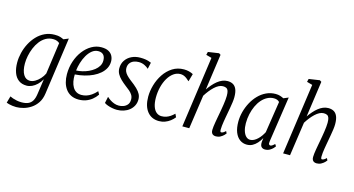

<svg xmlns="http://www.w3.org/2000/svg" viewBox="-105 -1263 3604 1957"><g transform="rotate(15 1697.5 -284.0)"><path d="M397.5 38Q389.5 96 362.8 136.2Q336 176.5 298.8 201.2Q261.5 226 220.8 237.2Q180 248.5 144 248.5Q124 248.5 104 245.8Q84 243 67.2 238.8Q50.5 234.5 40 230L60 158.5Q72.5 165 91.5 171.5Q110.5 178 134.2 182.8Q158 187.5 183.5 187.5Q224.5 187.5 252.8 175.8Q281 164 297.5 136.8Q314 109.5 320.5 63L344 -98.5Q324.5 -64 299.2 -39.8Q274 -15.5 245.8 -2.8Q217.5 10 190 10Q139 10 104.8 -15.5Q70.5 -41 53.8 -87Q37 -133 37 -194.5Q37 -244.5 49.8 -296.8Q62.5 -349 87.5 -397Q112.5 -445 148.5 -483Q184.5 -521 231.5 -543.2Q278.5 -565.5 335 -565.5Q371.5 -565.5 392.5 -558.8Q413.5 -552 430.5 -543.5L482.5 -565ZM399 -494.5Q389.5 -504 372 -511.2Q354.5 -518.5 331 -518.5Q287.5 -518.5 253 -498.5Q218.5 -478.5 192.8 -445Q167 -411.5 150 -370.2Q133 -329 124.2 -286Q115.5 -243 115.5 -204.5Q115.5 -166.5 122 -137.2Q128.5 -108 140.8 -87.5Q153 -67 170.2 -56.8Q187.5 -46.5 209 -46.5Q235 -46.5 262.8 -62.2Q290.5 -78 314.5 -104.5Q338.5 -131 352.5 -161Z M928.5 -93Q906.5 -60.5 877.5 -37.5Q848.5 -14.5 813.5 -2.2Q778.5 10 738.5 10Q692.5 10 658.2 -7Q624 -24 601.8 -54.2Q579.5 -84.5 568.5 -124.2Q557.5 -164 557.5 -209.5Q557.5 -282 579 -346.5Q600.5 -411 638.2 -460.2Q676 -509.5 724.8 -537.5Q773.5 -565.5 828 -565.5Q874.5 -565.5 903.2 -550Q932 -534.5 945.5 -508Q959 -481.5 959 -450Q959 -411.5 942 -378.8Q925 -346 894.5 -319.5Q864 -293 823.5 -273.8Q783 -254.5 735 -242.8Q687 -231 635.5 -227.5Q634 -188 640.5 -154.2Q647 -120.5 661.8 -95.5Q676.5 -70.5 699.5 -56.8Q722.5 -43 754.5 -43Q780.5 -43 806.2 -51Q832 -59 858.2 -77Q884.5 -95 911 -124.5ZM808 -519Q771.5 -519 742 -495.5Q712.5 -472 690.5 -434Q668.5 -396 655.5 -352.5Q642.5 -309 638 -270Q668 -271 701.5 -278.8Q735 -286.5 766.8 -301Q798.5 -315.5 824.2 -335.8Q850 -356 865.2 -381.8Q880.5 -407.5 880.5 -438.5Q880.5 -478.5 861.5 -498.8Q842.5 -519 808 -519Z M1339.5 -477.5H1335.5Q1326 -489.5 1297.2 -504Q1268.5 -518.5 1234 -518.5Q1205.5 -518.5 1181 -508.8Q1156.5 -499 1141.5 -478.5Q1126.5 -458 1126.5 -426.5Q1126.5 -408 1134.2 -390.5Q1142 -373 1158.5 -355.2Q1175 -337.5 1200.5 -317.5Q1247 -283 1275 -255.8Q1303 -228.5 1315.8 -203.5Q1328.5 -178.5 1328.5 -148Q1328.5 -112 1313.5 -82.8Q1298.5 -53.5 1272.8 -32.8Q1247 -12 1213.2 -1Q1179.5 10 1143 10Q1119.5 10 1093.5 5.2Q1067.5 0.5 1045 -7.8Q1022.5 -16 1008 -26.5L1022 -93H1025Q1037.5 -80.5 1056.8 -67.5Q1076 -54.5 1100 -45.5Q1124 -36.5 1150.5 -36.5Q1170.5 -36.5 1195.2 -44.2Q1220 -52 1238.2 -72.2Q1256.5 -92.5 1256.5 -129.5Q1256.5 -155.5 1244.5 -175.5Q1232.5 -195.5 1212.5 -213Q1192.5 -230.5 1167.5 -248.5Q1137 -272 1112 -296.2Q1087 -320.5 1072.2 -347.5Q1057.5 -374.5 1057.5 -406.5Q1057.5 -454 1081.5 -490Q1105.5 -526 1146.2 -545.8Q1187 -565.5 1237.5 -565.5Q1268 -565.5 1289.2 -562.2Q1310.5 -559 1325.8 -554Q1341 -549 1354 -543.5Z M1586 10Q1507.5 10 1462.2 -46.5Q1417 -103 1417 -203Q1417 -262.5 1435.2 -326Q1453.5 -389.5 1489.5 -443.8Q1525.5 -498 1578.2 -531.8Q1631 -565.5 1699 -565.5Q1727 -565.5 1751.5 -559.2Q1776 -553 1796.5 -542L1773.5 -460.5L1762 -469.5Q1745.5 -485 1731.2 -493.8Q1717 -502.5 1703.8 -506.2Q1690.5 -510 1676.5 -510Q1637.5 -510 1604.2 -486.2Q1571 -462.5 1546.5 -421Q1522 -379.5 1508.5 -325.8Q1495 -272 1495 -213Q1495.5 -157.5 1508.5 -120Q1521.5 -82.5 1545 -63.8Q1568.5 -45 1598.5 -45Q1624.5 -45 1647.2 -52.5Q1670 -60 1690.2 -73.8Q1710.5 -87.5 1730 -106.5L1746 -72.5Q1728.5 -50 1703.8 -31Q1679 -12 1649.2 -1Q1619.5 10 1586 10Z M2187.5 10Q2172 10 2160.2 4.5Q2148.5 -1 2142.2 -12.8Q2136 -24.5 2136 -43.5Q2136 -59.5 2138.8 -81.2Q2141.5 -103 2145.8 -127.8Q2150 -152.5 2154.5 -177Q2159 -201.5 2163 -223Q2167 -245 2171.5 -270.8Q2176 -296.5 2180 -323.2Q2184 -350 2186.5 -374.5Q2189 -399 2189 -417.5Q2189 -450.5 2183 -468.8Q2177 -487 2163.2 -494.8Q2149.5 -502.5 2126.5 -502.5Q2104.5 -502.5 2082 -490.8Q2059.5 -479 2037.5 -458.5Q2015.5 -438 1994.8 -411.8Q1974 -385.5 1956 -356.5L1904.5 0H1831.5L1937.5 -751L1878.5 -767.5L1886.5 -800L2000.5 -817L2019 -805L1965.5 -426Q1985 -454 2007 -479.2Q2029 -504.5 2053.2 -524Q2077.5 -543.5 2104 -554.5Q2130.5 -565.5 2159 -565.5Q2192.5 -565.5 2216.5 -552Q2240.5 -538.5 2253.8 -507.5Q2267 -476.5 2267 -423.5Q2267 -400 2262.8 -369Q2258.5 -338 2252.8 -305.8Q2247 -273.5 2242 -246Q2238.5 -226 2234.2 -203Q2230 -180 2226.2 -156.2Q2222.5 -132.5 2220 -110.5Q2217.5 -88.5 2217.5 -70.5Q2217.5 -57.5 2220 -50.5Q2222.5 -43.5 2229 -43.5Q2238.5 -43.5 2249.8 -49.5Q2261 -55.5 2275 -69.5L2286.5 -47Q2283 -41 2269 -27Q2255 -13 2234 -1.5Q2213 10 2187.5 10Z M2731.5 -85.5Q2727.5 -57.5 2734 -50.5Q2740.5 -43.5 2748 -43.5Q2756.5 -43.5 2767.8 -50.8Q2779 -58 2792.5 -71.5L2806.5 -50Q2802.5 -43.5 2789 -29Q2775.5 -14.5 2754 -2.2Q2732.5 10 2704.5 10Q2682.5 10 2667.8 -4.2Q2653 -18.5 2655 -56.5L2660 -98.5Q2642 -66.5 2620.2 -42.2Q2598.5 -18 2572.2 -4Q2546 10 2513 10Q2471.5 10 2439 -13.5Q2406.5 -37 2388.2 -82.5Q2370 -128 2370 -194.5Q2370 -246.5 2384 -299.5Q2398 -352.5 2423.8 -400.2Q2449.5 -448 2485.8 -485.2Q2522 -522.5 2567.8 -544Q2613.5 -565.5 2666 -565.5Q2692 -565.5 2713.5 -558.8Q2735 -552 2751.5 -543L2803 -564.5ZM2719.5 -495Q2708.5 -507 2694 -512.5Q2679.5 -518 2660 -518Q2624 -518 2591.8 -501.2Q2559.5 -484.5 2533.2 -454.5Q2507 -424.5 2488.2 -384.2Q2469.5 -344 2459 -296.8Q2448.5 -249.5 2448.5 -199Q2448.5 -155 2459 -120.2Q2469.5 -85.5 2488.8 -66Q2508 -46.5 2533.5 -46.5Q2554 -46.5 2574 -57Q2594 -67.5 2612 -84.8Q2630 -102 2644.2 -122.5Q2658.5 -143 2668.5 -162.5Z M3251 10Q3235.5 10 3223.8 4.5Q3212 -1 3205.8 -12.8Q3199.5 -24.5 3199.5 -43.5Q3199.5 -59.5 3202.2 -81.2Q3205 -103 3209.2 -127.8Q3213.5 -152.5 3218 -177Q3222.5 -201.5 3226.5 -223Q3230.5 -245 3235 -270.8Q3239.5 -296.5 3243.5 -323.2Q3247.5 -350 3250 -374.5Q3252.5 -399 3252.5 -417.5Q3252.5 -450.5 3246.5 -468.8Q3240.5 -487 3226.8 -494.8Q3213 -502.5 3190 -502.5Q3168 -502.5 3145.5 -490.8Q3123 -479 3101 -458.5Q3079 -438 3058.2 -411.8Q3037.5 -385.5 3019.5 -356.5L2968 0H2895L3001 -751L2942 -767.5L2950 -800L3064 -817L3082.5 -805L3029 -426Q3048.5 -454 3070.5 -479.2Q3092.5 -504.5 3116.8 -524Q3141 -543.5 3167.5 -554.5Q3194 -565.5 3222.5 -565.5Q3256 -565.5 3280 -552Q3304 -538.5 3317.2 -507.5Q3330.5 -476.5 3330.5 -423.5Q3330.5 -400 3326.2 -369Q3322 -338 3316.2 -305.8Q3310.5 -273.5 3305.5 -246Q3302 -226 3297.8 -203Q3293.5 -180 3289.8 -156.2Q3286 -132.5 3283.5 -110.5Q3281 -88.5 3281 -70.5Q3281 -57.5 3283.5 -50.5Q3286 -43.5 3292.5 -43.5Q3302 -43.5 3313.2 -49.5Q3324.5 -55.5 3338.5 -69.5L3350 -47Q3346.5 -41 3332.5 -27Q3318.5 -13 3297.5 -1.5Q3276.5 10 3251 10Z"/></g></svg>

Font: Merriweather 24pt SemiCondensed Light
Style: Italic
Weight: 300
Width: 4
Italic angle: -7.8°
Designer: Eben Sorkin
Foundry: Eben Sorkin
Version: Version 2.101